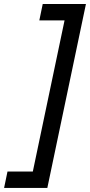

<svg xmlns="http://www.w3.org/2000/svg" viewBox="-63 -752 439 937"><path d="M356.4 -732.4 168 165H-43L-26.4 85H97.2L252 -652.3H128.9L145.5 -732.4Z"/></svg>

Font: Schibsted Grotesk Medium
Style: Italic
Weight: 500
Italic angle: -12°
Designer: Bakken & Baeck AS, Henrik Kongsvoll
Foundry: Schibsted ASA
Version: Version 1.100;gftools[0.9.25]